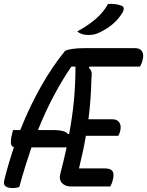

<svg xmlns="http://www.w3.org/2000/svg" viewBox="-50 -949 749 977"><path d="M48 3Q40 5 32 6.5Q24 8 14 8Q-9 8 -21.5 -1Q-34 -10 -28 -33Q-7 -118 21 -200Q7 -203 5.5 -221.5Q4 -240 12 -270L16 -287H53Q102 -410 160.5 -512.5Q219 -615 282 -691Q296 -697 321 -700.5Q346 -704 380 -704H638Q662 -704 672.5 -688Q683 -672 676 -646Q672 -626 662 -610H406L402 -604Q413 -594 415.5 -582.5Q418 -571 415 -545Q414 -495 410.5 -445.5Q407 -396 400 -342H523Q546 -342 557 -326Q568 -310 562 -284Q559 -270 552 -258H387Q381 -221 372 -179.5Q363 -138 352 -92H484Q513 -92 522.5 -78Q532 -64 524 -33Q519 -13 511 0H312Q282 0 265.5 -17.5Q249 -35 257 -65Q266 -100 274 -133Q282 -166 289 -199H110Q94 -152 78.5 -102Q63 -52 48 3ZM230 -287Q252 -287 270 -282Q288 -277 297 -266L302 -268Q318 -353 326 -436Q334 -519 334 -610H313Q269 -546 226 -466Q183 -386 143 -287ZM500 -929Q541 -931 568 -920Q579 -916 579.5 -906.5Q580 -897 574 -886Q536 -822 459 -785Q443 -777 429.5 -774Q416 -771 399 -771Q364 -771 343 -789Q398 -819 437 -852.5Q476 -886 500 -929Z"/></svg>

Font: Recursive Mn Csl St
Style: Italic
Weight: 400
Italic angle: -15°
Monospace: yes
Version: Version 1.079;hotconv 1.0.112;makeotfexe 2.5.65598; ttfautoh